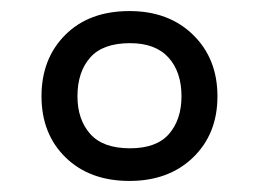

<svg xmlns="http://www.w3.org/2000/svg" viewBox="-20 -744 468 347"><path d="M214 -417Q142 -417 98.5 -459.5Q55 -502 55 -570Q55 -638 98 -681Q141 -724 214 -724Q285 -724 329 -681Q373 -638 373 -570Q373 -502 329 -459.5Q285 -417 214 -417ZM215 -476Q263 -476 285.5 -502Q308 -528 308 -570Q308 -614 284.5 -640Q261 -666 215 -666Q166 -666 143 -640Q120 -614 120 -570Q120 -528 143 -502Q166 -476 215 -476Z"/></svg>

Font: Noto Sans Medefaidrin
Style: Regular
Weight: 400
Designer: Dalton Maag Ltd
Foundry: Dalton Maag Ltd
Version: Version 1.002; ttfautohint (v1.8.4.7-5d5b)